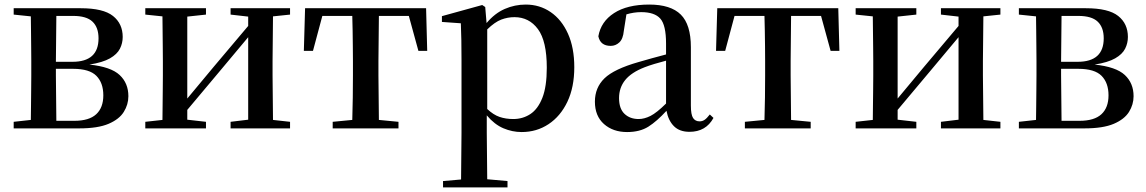

<svg xmlns="http://www.w3.org/2000/svg" viewBox="-20 -563 5025 842"><path d="M112.8 0H40V-28.8L115.2 -37.1Q115.7 -64.9 116 -99.9Q116.2 -134.8 116.7 -169.7Q117.2 -204.6 117.2 -231.9V-295.9Q117.2 -323.7 116.7 -358.4Q116.2 -393.1 116 -428Q115.7 -462.9 115.2 -491.2L40 -499V-526.9H334Q433.1 -526.9 475.6 -492.9Q518.1 -459 518.1 -400.9Q518.1 -373.5 505.9 -349.4Q493.7 -325.2 462.2 -307.1Q430.7 -289.1 372.1 -279.8Q466.3 -270 504.6 -234.1Q543 -198.2 543 -141.1Q543 -104.5 522.9 -72.3Q502.9 -40 456.1 -20Q409.2 0 328.1 0ZM227.1 -493.2 225.1 -292H297.9Q412.1 -292 412.1 -395Q412.1 -442.9 385.7 -468Q359.4 -493.2 300.8 -493.2ZM225.1 -261.2V-231.9L227.1 -33.2H306.2Q370.6 -33.2 401.9 -62Q433.1 -90.8 433.1 -145Q433.1 -199.7 402.6 -230.5Q372.1 -261.2 300.8 -261.2Z M991.2 -499V-526.9H1252V-499L1177.2 -491.2L1175.3 -295.9V-231.9L1177.2 -37.1L1252 -28.8V0H991.2V-28.8L1068.4 -38.1V-399.9L946.3 -253.9L801.3 -81.1V-38.1L883.3 -28.8V0H617.2V-28.8L692.4 -37.1Q692.9 -64.9 693.1 -99.9Q693.4 -134.8 693.8 -169.7Q694.3 -204.6 694.3 -231.9V-295.9Q694.3 -323.7 693.8 -358.4Q693.4 -393.1 693.1 -428Q692.9 -462.9 692.4 -491.2L617.2 -499V-526.9H883.3V-499L801.3 -490.2V-130.9L918 -271L1068.4 -449.2V-490.2Z M1523.9 0H1439V-28.8L1524.9 -37.1Q1526.4 -79.6 1527.1 -135.3Q1527.8 -190.9 1527.8 -231.9V-295.9Q1527.8 -323.7 1527.3 -358.9Q1526.9 -394 1526.4 -429.4Q1525.9 -464.8 1524.9 -493.2H1393.6L1352.5 -339.8H1312.5L1317.9 -526.9H1848.6L1853.5 -339.8H1814.9L1772.9 -493.2H1641.6L1639.6 -295.9V-231.9L1641.6 -37.1L1727.5 -28.8V0Z M2267.6 16.1Q2226.6 16.1 2187.5 -0.5Q2148.4 -17.1 2114.7 -57.1V19L2116.7 223.1L2205.6 231V258.8H1922.9V231L2002 224.1L2003.9 19V-298.8Q2003.9 -349.1 2003.2 -386.7Q2002.4 -424.3 2001 -460.9L1918 -466.8V-492.2L2094.7 -541L2107.9 -532.2L2113.8 -461.9Q2149.9 -504.9 2193.8 -523.9Q2237.8 -543 2285.6 -543Q2346.7 -543 2394.8 -510Q2442.9 -477.1 2470.7 -415.5Q2498.5 -354 2498.5 -268.1Q2498.5 -180.7 2468.3 -116.9Q2438 -53.2 2385.7 -18.6Q2333.5 16.1 2267.6 16.1ZM2116.7 -434.1V-85Q2143.6 -59.6 2170.7 -50.3Q2197.8 -41 2231 -41Q2272.5 -41 2305.7 -62.7Q2338.9 -84.5 2358.4 -133.8Q2377.9 -183.1 2377.9 -266.1Q2377.9 -382.8 2339.1 -435.3Q2300.3 -487.8 2235.8 -487.8Q2206.5 -487.8 2178.2 -477.1Q2149.9 -466.3 2116.7 -434.1Z M3003.9 15.1Q2960.4 15.1 2935.8 -9.3Q2911.1 -33.7 2902.8 -77.1Q2860.8 -31.2 2823.5 -7.6Q2786.1 16.1 2730 16.1Q2668.5 16.1 2628.7 -19Q2588.9 -54.2 2588.9 -117.2Q2588.9 -178.7 2630.9 -219.5Q2672.9 -260.3 2780.8 -291Q2808.1 -299.3 2839.1 -307.6Q2870.1 -315.9 2900.9 -324.2V-372.1Q2900.9 -453.1 2875.7 -481.4Q2850.6 -509.8 2792 -509.8Q2759.8 -509.8 2727.1 -500L2715.8 -428.2Q2712.4 -392.1 2696 -377Q2679.7 -361.8 2658.2 -361.8Q2612.8 -361.8 2604 -403.8Q2615.2 -468.3 2672.9 -505.6Q2730.5 -543 2827.1 -543Q2921.4 -543 2965.6 -499Q3009.8 -455.1 3009.8 -356V-100.1Q3009.8 -60.1 3019.5 -45.4Q3029.3 -30.8 3047.9 -30.8Q3060.1 -30.8 3069.8 -37.4Q3079.6 -43.9 3092.8 -61L3108.9 -45.9Q3075.7 15.1 3003.9 15.1ZM2900.9 -108.9V-296.9Q2874.5 -290 2850.1 -282.7Q2825.7 -275.4 2807.1 -268.1Q2749 -245.6 2721.9 -212.2Q2694.8 -178.7 2694.8 -132.8Q2694.8 -86.4 2718.8 -63.7Q2742.7 -41 2780.8 -41Q2805.7 -41 2832.8 -54.7Q2859.9 -68.4 2900.9 -108.9Z M3331.5 0H3246.6V-28.8L3332.5 -37.1Q3334 -79.6 3334.7 -135.3Q3335.4 -190.9 3335.4 -231.9V-295.9Q3335.4 -323.7 3335 -358.9Q3334.5 -394 3334 -429.4Q3333.5 -464.8 3332.5 -493.2H3201.2L3160.2 -339.8H3120.1L3125.5 -526.9H3656.2L3661.1 -339.8H3622.6L3580.6 -493.2H3449.2L3447.3 -295.9V-231.9L3449.2 -37.1L3535.2 -28.8V0Z M4106.4 -499V-526.9H4367.2V-499L4292.5 -491.2L4290.5 -295.9V-231.9L4292.5 -37.1L4367.2 -28.8V0H4106.4V-28.8L4183.6 -38.1V-399.9L4061.5 -253.9L3916.5 -81.1V-38.1L3998.5 -28.8V0H3732.4V-28.8L3807.6 -37.1Q3808.1 -64.9 3808.3 -99.9Q3808.6 -134.8 3809.1 -169.7Q3809.6 -204.6 3809.6 -231.9V-295.9Q3809.6 -323.7 3809.1 -358.4Q3808.6 -393.1 3808.3 -428Q3808.1 -462.9 3807.6 -491.2L3732.4 -499V-526.9H3998.5V-499L3916.5 -490.2V-130.9L4033.2 -271L4183.6 -449.2V-490.2Z M4521 0H4448.2V-28.8L4523.4 -37.1Q4523.9 -64.9 4524.2 -99.9Q4524.4 -134.8 4524.9 -169.7Q4525.4 -204.6 4525.4 -231.9V-295.9Q4525.4 -323.7 4524.9 -358.4Q4524.4 -393.1 4524.2 -428Q4523.9 -462.9 4523.4 -491.2L4448.2 -499V-526.9H4742.2Q4841.3 -526.9 4883.8 -492.9Q4926.3 -459 4926.3 -400.9Q4926.3 -373.5 4914.1 -349.4Q4901.9 -325.2 4870.4 -307.1Q4838.9 -289.1 4780.3 -279.8Q4874.5 -270 4912.8 -234.1Q4951.2 -198.2 4951.2 -141.1Q4951.2 -104.5 4931.2 -72.3Q4911.1 -40 4864.3 -20Q4817.4 0 4736.3 0ZM4635.3 -493.2 4633.3 -292H4706.1Q4820.3 -292 4820.3 -395Q4820.3 -442.9 4793.9 -468Q4767.6 -493.2 4709 -493.2ZM4633.3 -261.2V-231.9L4635.3 -33.2H4714.4Q4778.8 -33.2 4810.1 -62Q4841.3 -90.8 4841.3 -145Q4841.3 -199.7 4810.8 -230.5Q4780.3 -261.2 4709 -261.2Z"/></svg>

Font: Source Han Serif TW SemiBold
Style: Regular
Weight: 600
Designer: Ryoko NISHIZUKA Ë•øÂ°öÊ∂ºÂ≠ê (kana & ideographs); Frank Grie√ühammer (Latin, Greek & Cyrillic); Wenlong ZHANG Âº†ÊñáÈæô 
Foundry: Adobe
Version: Version 2.003;hotconv 1.1.1;makeotfexe 2.6.0